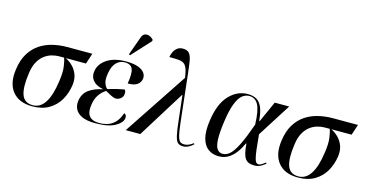

<svg xmlns="http://www.w3.org/2000/svg" viewBox="-81 -1187 3040 1580"><g transform="rotate(15 1439.0 -397.0)"><path d="M248 10Q134 10 78.5 -59.5Q23 -129 41 -250Q52 -331 85.5 -386Q119 -441 168 -474Q217 -507 276.5 -521.5Q336 -536 400 -536H615L585 -445H413Q446 -429 474 -401Q502 -373 516.5 -334Q531 -295 524 -244Q514 -174 481 -116.5Q448 -59 390 -24.5Q332 10 248 10ZM250 0Q376 0 410 -245Q422 -324 415 -372.5Q408 -421 399 -445H355Q326 -445 294 -436Q262 -427 232.5 -405Q203 -383 181.5 -344.5Q160 -306 152 -246Q134 -123 156 -61.5Q178 0 250 0Z M784 10Q712 10 670 -10Q628 -30 612.5 -63.5Q597 -97 604 -137Q614 -197 659 -229.5Q704 -262 774 -276V-278Q716 -288 687.5 -322.5Q659 -357 668 -405Q678 -466 739 -506.5Q800 -547 900 -547Q966 -547 1005 -532Q1044 -517 1059.5 -493.5Q1075 -470 1071 -444Q1065 -411 1038.5 -393Q1012 -375 959 -375Q974 -463 959.5 -500Q945 -537 892 -537Q850 -537 820.5 -507Q791 -477 781 -417Q771 -362 781 -331.5Q791 -301 809 -287Q851 -300 889 -309Q927 -318 948 -321Q956 -313 957.5 -301.5Q959 -290 957 -280Q954 -257 935 -243.5Q916 -230 896 -230Q876 -231 851 -244.5Q826 -258 804 -270Q771 -250 747.5 -216Q724 -182 717 -136Q692 0 816 0Q853 0 887.5 -11Q922 -22 949.5 -50.5Q977 -79 995 -131Q1008 -127 1012.5 -115Q1017 -103 1014 -91Q1009 -54 952.5 -22Q896 10 784 10ZM918 -605 907 -610 963 -766Q972 -793 989.5 -800.5Q1007 -808 1027.5 -801Q1048 -794 1065 -775L1063 -763Z M1043 0 1403 -542Q1396 -593 1385 -620.5Q1374 -648 1356 -659Q1338 -670 1308.5 -672Q1279 -674 1234 -674Q1237 -696 1247.5 -718Q1258 -740 1277 -755Q1296 -770 1325 -770Q1362 -770 1379 -750Q1396 -730 1403.5 -687Q1411 -644 1418 -576L1459 -207Q1466 -142 1472.5 -103Q1479 -64 1487 -44.5Q1495 -25 1507 -18Q1519 -11 1537 -11Q1559 -11 1578.5 -20.5Q1598 -30 1613 -42L1618 -33Q1575 7 1532 7Q1503 7 1487 -7.5Q1471 -22 1461 -65.5Q1451 -109 1442 -196L1419 -399H1415L1167 0Z M1837 10Q1785 10 1747 -17Q1709 -44 1693 -102.5Q1677 -161 1691 -257Q1712 -403 1780 -475Q1848 -547 1938 -547Q1982 -547 2012 -530Q2042 -513 2060 -471.5Q2078 -430 2084 -358H2089L2169 -536H2292L2111 -251Q2118 -171 2124 -123Q2130 -75 2136.5 -51Q2143 -27 2151 -19Q2159 -11 2170 -11Q2184 -11 2200.5 -22Q2217 -33 2228 -42L2233 -33Q2219 -21 2195.5 -7Q2172 7 2137 7Q2083 7 2060 -27Q2037 -61 2031 -150H2027Q2007 -106 1980 -69.5Q1953 -33 1917.5 -11.5Q1882 10 1837 10ZM1863 -18Q1896 -18 1925.5 -45.5Q1955 -73 1987 -138.5Q2019 -204 2060 -319Q2056 -440 2030 -487.5Q2004 -535 1954 -535Q1920 -535 1892 -511.5Q1864 -488 1842.5 -431.5Q1821 -375 1807 -276Q1793 -176 1796 -120Q1799 -64 1816.5 -41Q1834 -18 1863 -18Z M2511 10Q2397 10 2341.5 -59.5Q2286 -129 2304 -250Q2315 -331 2348.5 -386Q2382 -441 2431 -474Q2480 -507 2539.5 -521.5Q2599 -536 2663 -536H2878L2848 -445H2676Q2709 -429 2737 -401Q2765 -373 2779.5 -334Q2794 -295 2787 -244Q2777 -174 2744 -116.5Q2711 -59 2653 -24.5Q2595 10 2511 10ZM2513 0Q2639 0 2673 -245Q2685 -324 2678 -372.5Q2671 -421 2662 -445H2618Q2589 -445 2557 -436Q2525 -427 2495.5 -405Q2466 -383 2444.5 -344.5Q2423 -306 2415 -246Q2397 -123 2419 -61.5Q2441 0 2513 0Z"/></g></svg>

Font: Noto Serif Display Medium
Style: Italic
Weight: 500
Italic angle: -12°
Designer: Monotype Design Team
Foundry: Monotype Imaging Inc.
Version: Version 2.009